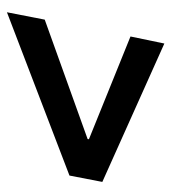

<svg xmlns="http://www.w3.org/2000/svg" viewBox="11 -594 510 573"><g transform="rotate(90 266.5 -308.0)"><path d="M39.1 -186 395.5 -314 396 -317.9 89.4 -441.9 110.4 -543 523.4 -357.9 504.4 -259.8 17.1 -73.2Z"/></g></svg>

Font: Reddit Sans Vanilla SemiBold
Style: Italic
Weight: 600
Italic angle: -11.25°
Designer: Stephen Hutchings
Version: Version 1.013